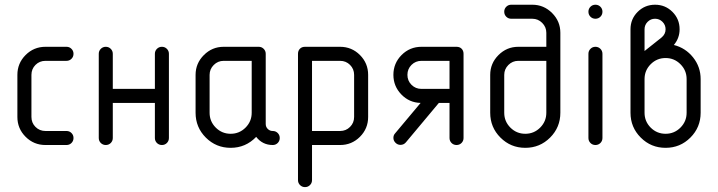

<svg xmlns="http://www.w3.org/2000/svg" viewBox="-20 -608 3011 805"><path d="M111.8 -117.6Q111.8 -92.9 128.8 -75.9Q145.9 -58.8 170.6 -58.8H258.8Q271.2 -58.8 279.7 -50.3Q288.2 -41.8 288.2 -29.4Q288.2 -17.1 279.7 -8.5Q271.2 0 258.8 0H170.6Q121.8 0 87.4 -34.4Q52.9 -68.8 52.9 -117.6V-294.1Q52.9 -342.9 87.4 -377.4Q121.8 -411.8 170.6 -411.8H258.8Q271.2 -411.8 279.7 -403.2Q288.2 -394.7 288.2 -382.4Q288.2 -370 279.7 -361.5Q271.2 -352.9 258.8 -352.9H170.6Q145.9 -352.9 128.8 -335.9Q111.8 -318.8 111.8 -294.1Z M452.9 -382.4V-235.3H629.4V-382.4Q629.4 -394.7 637.9 -403.2Q646.5 -411.8 658.8 -411.8Q671.2 -411.8 679.7 -403.2Q688.2 -394.7 688.2 -382.4V-29.4Q688.2 -17.1 679.7 -8.5Q671.2 0 658.8 0Q646.5 0 637.9 -8.5Q629.4 -17.1 629.4 -29.4V-176.5H452.9V-29.4Q452.9 -17.1 444.4 -8.5Q435.9 0 423.5 0Q411.2 0 402.6 -8.5Q394.1 -17.1 394.1 -29.4V-382.4Q394.1 -394.7 402.6 -403.2Q411.2 -411.8 423.5 -411.8Q435.9 -411.8 444.4 -403.2Q452.9 -394.7 452.9 -382.4Z M917.6 -411.8H1064.7Q1077.1 -411.8 1085.6 -403.2Q1094.1 -394.7 1094.1 -382.4V-88.2Q1094.1 -75.9 1102.6 -67.4Q1111.2 -58.8 1123.5 -58.8Q1135.9 -58.8 1144.4 -50.3Q1152.9 -41.8 1152.9 -29.4Q1152.9 -17.1 1144.4 -8.5Q1135.9 0 1123.5 0Q1080.6 0 1054.1 -34.1Q1010 11.8 947.1 11.8Q885.9 11.8 842.9 -31.2Q800 -74.1 800 -135.3V-294.1Q800 -342.4 834.7 -377.1Q869.4 -411.8 917.6 -411.8ZM917.6 -352.9Q893.5 -352.9 876.2 -335.6Q858.8 -318.2 858.8 -294.1V-135.3Q858.8 -98.8 884.7 -72.9Q910.6 -47.1 947.1 -47.1Q983.5 -47.1 1009.4 -72.9Q1035.3 -98.8 1035.3 -135.3V-352.9Z M1258.8 -411.8H1405.9Q1454.7 -411.8 1489.1 -377.4Q1523.5 -342.9 1523.5 -294.1V-117.6Q1523.5 -68.8 1489.1 -34.4Q1454.7 0 1405.9 0H1288.2V147.1Q1288.2 159.4 1279.7 167.9Q1271.2 176.5 1258.8 176.5Q1246.5 176.5 1237.9 167.9Q1229.4 159.4 1229.4 147.1V-382.4Q1229.4 -395.3 1237.4 -403.5Q1245.3 -411.8 1258.8 -411.8ZM1288.2 -352.9V-58.8H1405.9Q1430.6 -58.8 1447.6 -75.9Q1464.7 -92.9 1464.7 -117.6V-294.1Q1464.7 -318.8 1447.6 -335.9Q1430.6 -352.9 1405.9 -352.9Z M1747.1 -235.3H1864.7V-352.9H1747.1Q1722.4 -352.9 1705.3 -335.9Q1688.2 -318.8 1688.2 -294.1Q1688.2 -269.4 1705.3 -252.4Q1722.4 -235.3 1747.1 -235.3ZM1658.8 -0.6Q1647.1 -0.6 1638.2 -9.4Q1629.4 -18.2 1629.4 -30Q1629.4 -41.2 1636.5 -48.8L1743.5 -176.5Q1695.9 -177.6 1662.6 -212.1Q1629.4 -246.5 1629.4 -294.1Q1629.4 -342.9 1663.8 -377.4Q1698.2 -411.8 1747.1 -411.8H1894.1Q1907.6 -411.8 1915.6 -403.5Q1923.5 -395.3 1923.5 -382.4V-29.4Q1923.5 -17.1 1915 -8.5Q1906.5 0 1894.1 0Q1881.8 0 1873.2 -8.5Q1864.7 -17.1 1864.7 -29.4V-176.5H1820L1681.8 -11.2Q1672.9 -0.6 1658.8 -0.6Z M2123.5 -588.2H2211.8Q2260 -588.2 2294.7 -553.5Q2329.4 -518.8 2329.4 -470.6V-135.3Q2329.4 -74.1 2286.5 -31.2Q2243.5 11.8 2182.4 11.8Q2121.2 11.8 2078.2 -31.2Q2035.3 -74.1 2035.3 -135.3V-294.1Q2035.3 -342.4 2070 -377.1Q2104.7 -411.8 2152.9 -411.8H2270.6V-470.6Q2270.6 -494.7 2253.2 -512.1Q2235.9 -529.4 2211.8 -529.4H2123.5Q2111.2 -529.4 2102.6 -537.9Q2094.1 -546.5 2094.1 -558.8Q2094.1 -571.2 2102.6 -579.7Q2111.2 -588.2 2123.5 -588.2ZM2152.9 -352.9Q2128.8 -352.9 2111.5 -335.6Q2094.1 -318.2 2094.1 -294.1V-135.3Q2094.1 -98.8 2120 -72.9Q2145.9 -47.1 2182.4 -47.1Q2218.8 -47.1 2244.7 -72.9Q2270.6 -98.8 2270.6 -135.3V-352.9Z M2505.9 -382.4V-29.4Q2505.9 -17.1 2497.4 -8.5Q2488.8 0 2476.5 0Q2464.1 0 2455.6 -8.5Q2447.1 -17.1 2447.1 -29.4V-382.4Q2447.1 -394.7 2455.6 -403.2Q2464.1 -411.8 2476.5 -411.8Q2488.8 -411.8 2497.4 -403.2Q2505.9 -394.7 2505.9 -382.4ZM2455.6 -537.9Q2447.1 -546.5 2447.1 -558.8Q2447.1 -571.2 2455.6 -579.7Q2464.1 -588.2 2476.5 -588.2Q2488.8 -588.2 2497.4 -579.7Q2505.9 -571.2 2505.9 -558.8Q2505.9 -546.5 2497.4 -537.9Q2488.8 -529.4 2476.5 -529.4Q2464.1 -529.4 2455.6 -537.9Z M2829.4 -485.3Q2829.4 -448.2 2805.3 -419.4Q2854.1 -407.1 2885.9 -367.4Q2917.6 -327.6 2917.6 -276.5V-135.3Q2917.6 -74.1 2874.7 -31.2Q2831.8 11.8 2770.6 11.8Q2709.4 11.8 2666.5 -31.2Q2623.5 -74.1 2623.5 -135.3V-485.3Q2623.5 -528.2 2653.5 -558.2Q2683.5 -588.2 2726.5 -588.2Q2769.4 -588.2 2799.4 -558.2Q2829.4 -528.2 2829.4 -485.3ZM2682.4 -485.3V-394.1L2753.5 -450.6Q2770.6 -464.7 2770.6 -485.3Q2770.6 -503.5 2757.6 -516.5Q2744.7 -529.4 2726.5 -529.4Q2708.2 -529.4 2695.3 -516.5Q2682.4 -503.5 2682.4 -485.3ZM2682.4 -276.5V-135.3Q2682.4 -98.8 2708.2 -72.9Q2734.1 -47.1 2770.6 -47.1Q2807.1 -47.1 2832.9 -72.9Q2858.8 -98.8 2858.8 -135.3V-276.5Q2858.8 -312.9 2832.9 -338.8Q2807.1 -364.7 2770.6 -364.7Q2734.1 -364.7 2708.2 -338.8Q2682.4 -312.9 2682.4 -276.5Z"/></svg>

Font: OpenGost Type B TT
Style: Regular
Weight: 400
Version: Version 0.3